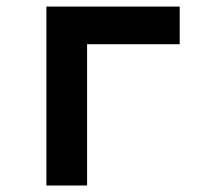

<svg xmlns="http://www.w3.org/2000/svg" viewBox="-20 -570 639 590"><path d="M122.6 0V-549.8H532.2V-434.1H247.6V0Z"/></svg>

Font: UDEV Gothic 35
Style: Bold
Weight: 700
Version: v2.1.0; ttfautohint (v1.8.4.7-5d5b-dirty) -l 6 -r 45 -G 200 